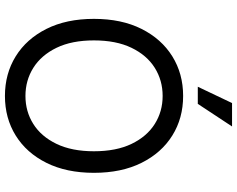

<svg xmlns="http://www.w3.org/2000/svg" viewBox="-114 -868 992 805"><g transform="rotate(90 382.5 -466.0)"><path d="M382.8 9.8Q289.6 9.8 216.6 -35.4Q143.6 -80.6 101.6 -164.3Q59.6 -248 59.6 -363.3Q59.6 -479 101.6 -562.7Q143.6 -646.5 216.6 -691.9Q289.6 -737.3 382.8 -737.3Q476.1 -737.3 548.8 -691.9Q621.6 -646.5 663.3 -562.7Q705.1 -479 705.1 -363.3Q705.1 -248 663.3 -164.3Q621.6 -80.6 548.8 -35.4Q476.1 9.8 382.8 9.8ZM382.8 -76.2Q447.8 -76.2 500.2 -109.1Q552.7 -142.1 583.7 -206.3Q614.7 -270.5 614.7 -363.3Q614.7 -457 583.7 -521.2Q552.7 -585.4 500.2 -618.4Q447.8 -651.4 382.8 -651.4Q317.4 -651.4 264.6 -618.2Q211.9 -585 180.9 -520.8Q149.9 -456.5 149.9 -363.3Q149.9 -270.5 180.9 -206.5Q211.9 -142.6 264.6 -109.4Q317.4 -76.2 382.8 -76.2ZM344.2 -798.8 412.6 -942.4H510.7L416 -798.8Z"/></g></svg>

Font: Inter-Regular
Style: Regular
Weight: 400
Designer: Rasmus Andersson
Foundry: rsms
Version: Version 4.000;git-a52131595